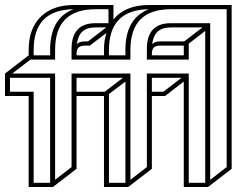

<svg xmlns="http://www.w3.org/2000/svg" viewBox="-20 -750 949 770"><path d="M115 -550V-528H181V-550Q181 -677 275 -713Q115 -711 115 -550ZM417 -550V-528H483V-550Q483 -677 577 -713Q417 -711 417 -550ZM665 -640Q631 -640 613 -624Q595 -608 590 -573Q601 -584 622 -584H719L792 -640ZM363 -640Q329 -640 311 -624Q293 -608 288 -573Q299 -584 320 -584H333L406 -640ZM267 -511V-554Q267 -657 363 -657H415V-713H363Q201 -713 201 -550V-511H102L29 -455H201V-29L267 -80V-455H503V-29L569 -80V-455H737V-17H803V-626L737 -575V-511H569V-554Q569 -657 665 -657H823V-29L889 -80V-713H665Q503 -713 503 -550V-511ZM287 -533V-528H397V-550Q397 -589 407 -618L340 -567H320Q303 -567 295 -559.5Q287 -552 287 -533ZM589 -533V-528H717V-567H622Q605 -567 597 -559.5Q589 -552 589 -533ZM589 -382H635L708 -438H589ZM287 -438V-382H400L473 -438ZM115 -382V-17H181V-438H20V-382ZM417 -17H483V-423L417 -373ZM95 0V-365H0V-455L95 -528V-550Q95 -635 143 -682.5Q191 -730 277 -730H435V-672Q482 -730 579 -730H909V-73L814 0H717V-423L642 -365H589V-73L494 0H397V-365H287V-73L192 0Z"/></svg>

Font: Imposible
Style: Regular
Weight: 400
Designer: Rodrigo Fuenzalida
Foundry: fragTYPE
Version: Version 1.000